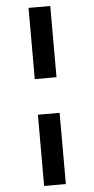

<svg xmlns="http://www.w3.org/2000/svg" viewBox="-64 -748 526 1074"><g transform="rotate(-5 198.5 -211.0)"><path d="M139 -311V-711H261V-311ZM139 289V-111H261V289Z"/></g></svg>

Font: Ysabeau Office ExtraBold
Style: Regular
Weight: 800
Designer: Christian Thalmann (Catharsis Fonts)
Version: Version 2.001;gftools[0.9.30]; featfreeze: tnum,lnum,ss02